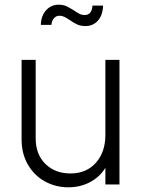

<svg xmlns="http://www.w3.org/2000/svg" viewBox="-20 -786 612 818"><path d="M72 -192V-531H132V-197Q132 -128 173.5 -87.5Q215 -47 280 -47Q348 -47 388.5 -92.5Q429 -138 429 -212V-531H489V0H429V-71Q405 -32 363.5 -10Q322 12 271 12Q217 12 171.5 -13Q126 -38 99 -84.5Q72 -131 72 -192ZM278 -700Q263 -710 253.5 -714.5Q244 -719 233 -719Q220 -719 210.5 -709Q201 -699 199 -680H154Q155 -719 176.5 -742.5Q198 -766 230 -766Q249 -766 263 -759.5Q277 -753 296 -741Q309 -732 319 -727Q329 -722 341 -722Q371 -722 374 -762H419Q418 -722 397.5 -698.5Q377 -675 344 -675Q324 -675 309.5 -681.5Q295 -688 278 -700Z"/></svg>

Font: Eudoxus Sans Light
Style: Regular
Weight: 300
Designer: Stijn de Vries
Foundry: tokotype
Version: Version 2.005